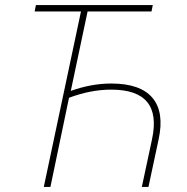

<svg xmlns="http://www.w3.org/2000/svg" viewBox="-20 -734 735 754"><path d="M152 0 298 -689H116L121 -714H580L575 -689H324L258 -377Q339 -406 417 -406Q531 -406 578.5 -350Q626 -294 603 -187L563 0H537L577 -187Q619 -382 417 -382Q336 -382 251 -350L178 0Z"/></svg>

Font: Noto Sans Thin
Style: Italic
Weight: 100
Italic angle: -12°
Designer: Monotype Design Team
Foundry: Monotype Imaging Inc.
Version: Version 2.013; ttfautohint (v1.8.4.7-5d5b)